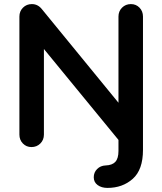

<svg xmlns="http://www.w3.org/2000/svg" viewBox="-20 -720 795 940"><path d="M680 -639V14Q680 111 630 155.5Q580 200 506 200Q477 200 458 186Q439 172 439 148Q439 124 455.5 107.5Q472 91 497 90Q529 89 544.5 72.5Q560 56 560 19V-35L195 -480V-61Q195 -35 177.5 -17.5Q160 0 134 0Q109 0 92 -17.5Q75 -35 75 -61V-639Q75 -665 92.5 -682.5Q110 -700 136 -700Q166 -700 186 -674L560 -217V-639Q560 -665 577.5 -682.5Q595 -700 621 -700Q646 -700 663 -682.5Q680 -665 680 -639Z"/></svg>

Font: Quicksand
Style: Bold
Weight: 700
Version: Version 3.000